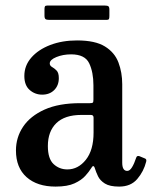

<svg xmlns="http://www.w3.org/2000/svg" viewBox="-20 -680 561 710"><path d="M39 -123.5Q39 -172 65.5 -211.5Q92 -251 144.8 -274.8Q197.5 -298.5 277 -298.5H312.5Q321 -298.5 323.2 -300.5Q325.5 -302.5 325.5 -311.5V-364.5Q325.5 -413 309.8 -446Q294 -479 243 -479Q213 -479 188.5 -469Q164 -459 164 -445.5Q164 -437 172.5 -432.2Q181 -427.5 189.2 -419.2Q197.5 -411 197.5 -391Q197.5 -364 180.5 -347Q163.5 -330 136 -330Q109.5 -330 89.8 -347.2Q70 -364.5 70 -399Q70 -437.5 95.8 -467Q121.5 -496.5 165.5 -513.5Q209.5 -530.5 265 -530.5Q332 -530.5 368 -508.2Q404 -486 418 -449Q432 -412 432 -368.5V-78.5Q432 -48 450.5 -48Q460 -48 468.2 -61.5Q476.5 -75 483.5 -96.5Q486 -105.5 495.5 -102.5L516 -94Q523 -91.5 520.5 -82Q511.5 -46 487.5 -18Q463.5 10 421 10H420.5Q386 10 368 -1.2Q350 -12.5 342.5 -28.2Q335 -44 331 -57Q326 -74.5 316.5 -57Q309.5 -45.5 295.5 -29.8Q281.5 -14 255.5 -2Q229.5 10 185.5 10Q117.5 10 78.2 -25Q39 -60 39 -123.5ZM157 -140Q157 -93 178.2 -73.2Q199.5 -53.5 229 -53.5Q269 -53.5 297.5 -89.2Q326 -125 326 -189.5V-245Q326 -255 316 -255H281Q219.5 -255 188.2 -224.5Q157 -194 157 -140ZM144.5 -622.5V-646Q144.5 -653 146.2 -656.2Q148 -659.5 154.5 -659.5H367.5Q377 -659.5 380.8 -656.8Q384.5 -654 384.5 -644V-621.5Q384.5 -613.5 383 -610Q381.5 -606.5 373.5 -606.5H162Q152.5 -606.5 148.5 -609.2Q144.5 -612 144.5 -622.5Z"/></svg>

Font: Besley* Narrow Medium
Style: Regular
Weight: 500
Width: 4
Designer: Owen Earl
Foundry: indestructible type*
Version: Version 3.000; ttfautohint (v1.8.3)